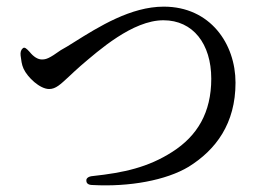

<svg xmlns="http://www.w3.org/2000/svg" viewBox="-20 -622 790 578"><path d="M49 -477C43 -472 41 -465 42 -455C44 -441 45 -428 51 -415C63 -389 100 -354 128 -354C148 -354 162 -368 187 -391C197 -401 211 -413 223 -424C277 -470 379 -561 472 -561C561 -561 616 -490 616 -385C616 -283 574 -213 499 -165C426 -118 352 -102 259 -92C246 -91 239 -85 240 -78C240 -70 246 -65 259 -65C369 -59 480 -79 548 -120C630 -171 689 -250 689 -373C689 -490 613 -602 473 -602C374 -602 278 -542 203 -495C189 -486 174 -477 163 -471C128 -446 119 -443 106 -443C94 -443 81 -451 69 -466C60 -476 54 -481 49 -477Z"/></svg>

Font: 寒蝉锦书宋 CompactLight
Style: Bold
Weight: 400
Width: 4
Designer: 寒蝉锦书宋{Warren} 思源宋体{Ryoko NISHIZUKA 西塚涼子 (kana & ideographs); Frank Grießhammer (Latin, Greek & Cyrillic); Wenlong ZHANG 
Foundry: Adobe & ChillType
Version: Version 2.000;Glyphs 3.1.1 (3135)